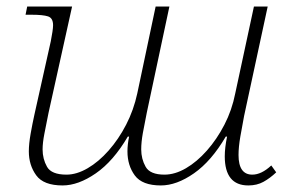

<svg xmlns="http://www.w3.org/2000/svg" viewBox="-20 -556 898 586"><path d="M171 10Q113 10 90.5 -21Q68 -52 68 -94Q68 -117 73.5 -148Q79 -179 85 -206L135 -430Q138 -445 140 -458.5Q142 -472 142 -479Q142 -501 126.5 -506Q111 -511 77 -511H58L63 -536H200L128 -211Q121 -176 115.5 -148Q110 -120 110 -100Q110 -71 123.5 -47Q137 -23 183 -23Q214 -23 247.5 -42.5Q281 -62 311.5 -96.5Q342 -131 365 -175.5Q388 -220 399 -271L455 -536H497L428 -212Q421 -178 416 -150Q411 -122 411 -100Q411 -71 424.5 -47Q438 -23 482 -23Q514 -23 547.5 -42.5Q581 -62 611.5 -96.5Q642 -131 665 -175.5Q688 -220 698 -271L755 -536H797L725 -202Q719 -171 713.5 -139Q708 -107 708 -83Q708 -23 750 -23Q778 -23 808 -51L823 -30Q804 -12 784 -1Q764 10 738 10Q666 10 666 -79Q666 -105 673 -139H669Q625 -64 572 -27Q519 10 471 10Q414 10 391.5 -20.5Q369 -51 369 -94Q369 -115 374 -139H370Q326 -64 272.5 -27Q219 10 171 10Z"/></svg>

Font: Noto Serif ExtraLight
Style: Italic
Weight: 200
Italic angle: -12°
Designer: Monotype Design Team
Foundry: Monotype Imaging Inc.
Version: Version 2.014; ttfautohint (v1.8.4.7-5d5b)